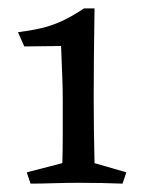

<svg xmlns="http://www.w3.org/2000/svg" viewBox="-20 -690 343 459"><path d="M206 -670Q205 -608 204.5 -554.5Q204 -501 204 -456Q204 -423 204.5 -380.5Q205 -338 206 -300L282 -278L273 -251Q250 -252 222 -252.5Q194 -253 167 -253Q139 -253 107.5 -252Q76 -251 53 -251L44 -278L129 -300Q130 -328 130 -369.5Q130 -411 130 -451Q130 -477 129 -503.5Q128 -530 126 -580L38 -579L23 -613Q54 -617 78 -622.5Q102 -628 126.5 -639Q151 -650 181 -670Z"/></svg>

Font: Ruwudu
Style: Regular
Weight: 400
Designer: Becca Hirsbrunner Spalinger
Foundry: SIL International
Version: Version 3.000